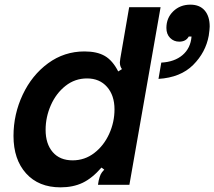

<svg xmlns="http://www.w3.org/2000/svg" viewBox="-20 -794 921 825"><path d="M38 -210Q38 -303 77.5 -387Q117 -471 186.5 -522Q256 -573 343 -573Q397 -573 430.5 -553.5Q464 -534 488 -487L504 -497Q495 -509 495 -526Q495 -531 497 -543L535 -763H670L536 0H401L404 -18Q408 -35 412.5 -44.5Q417 -54 428 -65L416 -74Q376 -28 335 -8.5Q294 11 240 11Q146 11 92 -49Q38 -109 38 -210ZM472 -324Q472 -384 440 -420.5Q408 -457 354 -457Q302 -457 261.5 -425Q221 -393 198.5 -342Q176 -291 176 -236Q176 -176 206.5 -140.5Q237 -105 292 -105Q344 -105 385 -136.5Q426 -168 449 -218.5Q472 -269 472 -324ZM673 -525Q730 -528 764.5 -557.5Q799 -587 803 -637H791Q779 -615 750 -615Q727 -615 711 -631Q695 -647 695 -674Q695 -717 724.5 -745.5Q754 -774 798 -774Q838 -774 859.5 -749Q881 -724 881 -680Q881 -669 877 -641Q864 -569 810 -515Q756 -461 661 -455Z"/></svg>

Font: Open Sauce Sans
Style: Bold Italic
Weight: 700
Italic angle: -10°
Designer: Alfredo Marco Pradil
Foundry: Creative Sauce Fz LLC
Version: Version 1.477